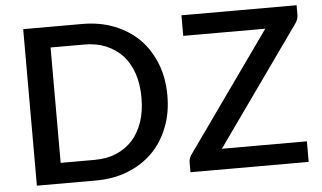

<svg xmlns="http://www.w3.org/2000/svg" viewBox="-50 -800 1474 880"><g transform="rotate(-5 686.5 -360.0)"><path d="M717.3 -359.9Q717.3 -278.3 691.4 -213.9Q664.6 -146 618.7 -100.1Q571.8 -53.2 504.9 -26.4Q438.5 0 357.4 0H85.4V-720.2H357.4Q438.5 -720.2 504.9 -693.8Q571.8 -667 618.7 -620.1Q664.1 -574.7 691.4 -506.3Q717.3 -440.9 717.3 -359.9ZM598.1 -359.9Q598.1 -422.4 581.5 -471.7Q563.5 -522.5 533.7 -555.2Q503.4 -587.4 457.5 -607.4Q414.1 -625.5 357.4 -625.5H203.1V-94.7H357.4Q415.5 -94.7 457.5 -112.3Q502.4 -131.3 533.7 -165Q563.5 -197.8 581.5 -248.5Q598.1 -296.9 598.1 -359.9ZM1343.3 -720.2V-676.3Q1343.3 -667 1340.3 -657.2Q1336.4 -646.5 1331.5 -639.2L944.8 -94.7H1335.9V0H792V-45.9Q792 -56.2 794.9 -64Q797.9 -71.8 803.2 -79.6L1190.9 -625.5H813.5V-720.2Z"/></g></svg>

Font: Lato-SemiBold
Style: Regular
Weight: 500
Designer: Lukasz Dziedzic with Adam Twardoch and Botio Nikoltchev
Foundry: tyPoland Lukasz Dziedzic
Version: ""